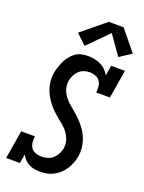

<svg xmlns="http://www.w3.org/2000/svg" viewBox="-179 -1061 867 1152"><g transform="rotate(20 254.5 -485.0)"><path d="M226 8Q207 8 188.5 4.5Q170 1 154.5 -7.5Q139 -16 127 -29Q115 -42 107 -58L97 0H9L39 -181H127Q124 -162 126 -142.5Q128 -123 138.5 -108Q149 -93 167 -86.5Q185 -80 205 -80Q223 -80 242.5 -85.5Q262 -91 277 -104.5Q292 -118 301.5 -136Q311 -154 314 -173Q318 -198 311 -222Q304 -246 290.5 -265.5Q277 -285 259 -300.5Q241 -316 222.5 -331Q204 -346 187 -362Q170 -378 155.5 -397Q141 -416 129.5 -436.5Q118 -457 110.5 -481Q103 -505 101.5 -529.5Q100 -554 104 -580Q108 -600 114.5 -619Q121 -638 130 -657Q139 -676 152.5 -693Q166 -710 183.5 -722Q201 -734 221 -738.5Q241 -743 261 -743Q283 -743 304 -739Q325 -735 343.5 -726Q362 -717 377 -702.5Q392 -688 401 -670L412 -735H500L470 -554H382Q385 -573 383 -592.5Q381 -612 370.5 -626.5Q360 -641 342 -648Q324 -655 305 -655Q287 -655 269 -649Q251 -643 237 -629.5Q223 -616 214.5 -598.5Q206 -581 203 -563Q199 -538 205.5 -514Q212 -490 226 -470.5Q240 -451 257.5 -435.5Q275 -420 293.5 -405Q312 -390 328.5 -373.5Q345 -357 360 -338.5Q375 -320 386.5 -300Q398 -280 405.5 -256Q413 -232 415 -207.5Q417 -183 413 -158Q409 -136 401 -114.5Q393 -93 380.5 -73.5Q368 -54 351 -38Q334 -22 313 -11Q292 0 270 4Q248 8 226 8Q226 8 226 8Q226 8 226 8ZM221 -793 157 -854 308 -978H403L509 -848L434 -799L348 -921Z"/></g></svg>

Font: Iosevka Slab Semibold
Style: Italic
Weight: 600
Italic angle: -9°
Monospace: yes
Designer: Belleve Invis
Foundry: Belleve Invis
Version: Version 11.1.1; ttfautohint (v1.8.3)